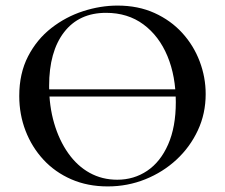

<svg xmlns="http://www.w3.org/2000/svg" viewBox="-20 -656 806 688"><path d="M119 -310V-336H653V-310ZM366 12Q294 12 235.5 -13.5Q177 -39 135.5 -84Q94 -129 71.5 -187.5Q49 -246 49 -312Q49 -393 80.5 -454Q112 -515 164 -555.5Q216 -596 278 -616Q340 -636 401 -636Q475 -636 533.5 -609.5Q592 -583 633 -538Q674 -493 695.5 -436Q717 -379 717 -319Q717 -249 689 -189Q661 -129 612.5 -84Q564 -39 500.5 -13.5Q437 12 366 12ZM400 -12Q460 -12 507.5 -44Q555 -76 582.5 -138.5Q610 -201 610 -290Q610 -383 580 -455Q550 -527 494 -568.5Q438 -610 360 -610Q263 -610 209.5 -540.5Q156 -471 156 -348Q156 -276 174 -214.5Q192 -153 224.5 -107Q257 -61 301.5 -36.5Q346 -12 400 -12Z"/></svg>

Font: Cormorant SemiBold
Style: Regular
Weight: 600
Designer: Christian Thalmann (Catharsis Fonts)
Foundry: Catharsis Fonts
Version: Version 4.000